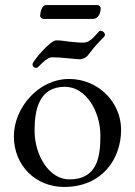

<svg xmlns="http://www.w3.org/2000/svg" viewBox="-20 -727 535 761"><path d="M153 -652H348C369 -652 379 -673 379 -695C379 -701 372 -707 366 -707H163C144 -707 139 -673 139 -664C139 -658 146 -652 153 -652ZM125 -458C129 -458 139 -470 148 -478C159 -488 173 -500 187 -500C223 -500 282 -492 298 -492C302 -492 319 -496 327 -506C340 -522 358 -547 374 -562C388 -576 396 -584 396 -588C396 -598 387 -605 377 -605C373 -605 363 -591 349 -577C339 -567 325 -558 310 -558C292 -558 276 -560 254 -562C235 -564 225 -567 203 -567C178 -567 109 -483 109 -473C109 -463 115 -458 125 -458ZM234 14C384 14 460 -96 460 -213C460 -321 370 -414 254 -414C131 -414 35 -298 35 -187C35 -70 122 14 234 14ZM255 -16C175 -16 117 -111 117 -210C117 -294 136 -383 237 -383C322 -383 378 -284 378 -189C378 -101 363 -16 255 -16Z"/></svg>

Font: EB Garamond
Style: Regular
Weight: 400
Designer: Georg Duffner and Octavio Pardo
Foundry: Georg Duffner
Version: Version 1.000;PS 001.000;hotconv 1.0.88;makeotf.lib2.5.64775